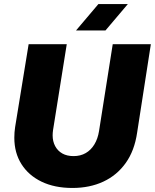

<svg xmlns="http://www.w3.org/2000/svg" viewBox="-20 -919 768 952"><path d="M339 13Q251 13 186.5 -18Q122 -49 86.5 -105Q51 -161 51 -236Q51 -250 52 -263Q53 -276 55 -289L122 -700H311L243 -274Q242 -267 241.5 -260.5Q241 -254 241 -248Q241 -218 253.5 -194.5Q266 -171 289 -158Q312 -145 345 -145Q379 -145 405 -160Q431 -175 448 -203Q465 -231 471 -269L539 -700H728L660 -262Q647 -172 603.5 -111Q560 -50 492.5 -18.5Q425 13 339 13ZM357 -768 468 -899H614L503 -768Z"/></svg>

Font: MuseoModerno Thin ExtraBold
Style: Italic
Weight: 800
Italic angle: -9°
Version: Version 1.003